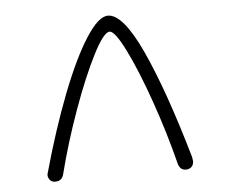

<svg xmlns="http://www.w3.org/2000/svg" viewBox="-42 -748 694 585"><g transform="rotate(-5 305.0 -456.0)"><path d="M83 -237Q120 -370 161 -475.5Q202 -581 240.5 -641Q279 -701 308 -701Q354 -701 410 -579.5Q466 -458 526 -250Q528 -240 528 -237Q528 -226 521.5 -219.5Q515 -213 504 -213Q487 -213 481 -232Q457 -328 422.5 -426.5Q388 -525 356.5 -588.5Q325 -652 309 -652Q291 -652 258 -587.5Q225 -523 189.5 -424.5Q154 -326 130 -231Q125 -211 104 -211Q93 -211 87 -219.5Q81 -228 83 -237Z"/></g></svg>

Font: Mali Light
Style: Regular
Weight: 300
Designer: Kitiyaporn Chalermlarp | Katatrad Aksorn Co.,Ltd.
Foundry: Cadson Demak Co.,Ltd.
Version: Version 1.000; ttfautohint (v1.6)